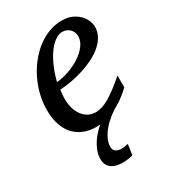

<svg xmlns="http://www.w3.org/2000/svg" viewBox="-175 -581 785 886"><g transform="rotate(-30 217.0 -138.5)"><path d="M417 -393.1Q417 -365.7 404.3 -342.8Q391.6 -319.8 369.9 -301.3Q348.1 -282.7 319.6 -268.3Q291 -253.9 259.5 -243.9Q228 -233.9 195.3 -227.8Q162.6 -221.7 132.8 -220.2Q131.3 -210.4 130.1 -196.8Q128.9 -183.1 128.9 -173.8Q128.9 -146.5 135.5 -123.5Q142.1 -100.6 154.5 -83.7Q167 -66.9 184.6 -57.4Q202.1 -47.9 224.1 -47.9Q257.8 -47.9 298.3 -72.3Q338.9 -96.7 394 -145V-82Q379.9 -68.4 359.4 -52Q338.9 -35.6 312.5 -21Q311 -20.5 309.6 -19.5Q292 -8.3 275.4 4.4Q252.9 22.5 236.3 42.5Q219.7 62.5 210.2 83.3Q200.7 104 200.7 123Q200.7 141.1 212.4 149.2Q224.1 157.2 240.7 157.2Q250.5 157.2 259.5 155.8Q268.6 154.3 277.8 151.9L269 209Q256.3 211.9 242.4 213.9Q228.5 215.8 214.8 215.8Q198.7 215.8 183.8 212.4Q168.9 209 157.7 201.4Q146.5 193.8 139.6 181.2Q132.8 168.5 132.8 149.9Q132.8 127.9 141.1 106.2Q149.4 84.5 162.6 65.2Q175.8 45.9 192.4 29.3Q202.1 19.5 212.4 11.2Q201.7 12.2 190.9 12.2Q175.8 12.2 158 9.3Q140.1 6.3 122.6 -1.2Q105 -8.8 88.6 -22Q72.3 -35.2 59.8 -55.4Q47.4 -75.7 39.8 -103.8Q32.2 -131.8 32.2 -169.9Q32.2 -209.5 41.7 -248.8Q51.3 -288.1 68.6 -324Q85.9 -359.9 110.4 -390.9Q134.8 -421.9 164.1 -444.6Q193.4 -467.3 226.8 -480.2Q260.3 -493.2 295.9 -493.2Q330.6 -493.2 353.8 -481.7Q377 -470.2 391.1 -454.1Q405.3 -438 411.1 -420.9Q417 -403.8 417 -393.1ZM328.1 -394Q328.1 -403.8 324.2 -413.3Q320.3 -422.9 313.5 -430.2Q306.6 -437.5 296.4 -442.1Q286.1 -446.8 273.9 -446.8Q257.3 -446.8 242.2 -438Q227.1 -429.2 213.1 -414.6Q199.2 -399.9 187.3 -380.9Q175.3 -361.8 165.8 -340.8Q156.2 -319.8 148.9 -298.3Q141.6 -276.9 137.2 -257.8Q168.9 -260.7 202.9 -272.5Q236.8 -284.2 264.6 -302.5Q292.5 -320.8 310.3 -344.2Q328.1 -367.7 328.1 -394Z"/></g></svg>

Font: Charis SIL
Style: Italic
Weight: 400
Italic angle: -11°
Foundry: SIL International
Version: Version 4.112